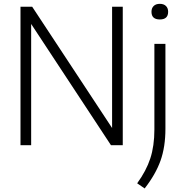

<svg xmlns="http://www.w3.org/2000/svg" viewBox="-20 -776 984 1026"><path d="M89.5 0V-740H152L579 -92V-740H636V0H573L146.5 -648V0ZM753 231 713 203.5Q761.5 137 783.2 70.5Q805 4 805 -84V-541.5H864V-88Q864 9 837.8 82.5Q811.5 156 753 231ZM834 -672Q789.5 -672 789.5 -713Q789.5 -732.5 801.2 -744Q813 -755.5 834 -755.5Q855 -755.5 866.8 -744Q878.5 -732.5 878.5 -713Q878.5 -672 834 -672Z"/></svg>

Font: Encode Sans Lt
Style: Regular
Weight: 300
Designer: Multiple Designers
Foundry: Impallari Type
Version: Version 3.002; ttfautohint (v1.8.3) -l 8 -r 50 -G 200 -x 14 